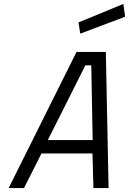

<svg xmlns="http://www.w3.org/2000/svg" viewBox="-20 -956 656 976"><path d="M379 -842 607 -936 616 -871 388 -785ZM369 -692H518L532 0H455L450 -176H191L102 0H24ZM451 -244 444 -624H414L223 -244Z"/></svg>

Font: Cairo
Style: Italic
Weight: 400
Italic angle: -13°
Designer: Mohamed Gaber, Accademia di Belle Arti di Urbino and others
Foundry: Kief Type Foundry, Accademia di Belle Arti di Urbino and others
Version: Version 3.011